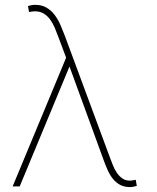

<svg xmlns="http://www.w3.org/2000/svg" viewBox="-20 -761 640 784"><path d="M121.6 -741.2Q149.4 -741.7 169.2 -730.2Q189 -718.8 202.9 -700.4Q216.8 -682.1 226.6 -659.7Q236.3 -637.2 244.6 -615.2L429.7 -115.7Q435.1 -101.6 441.4 -85.4Q447.8 -69.3 457 -55.7Q466.3 -42 479.2 -32.7Q492.2 -23.4 510.7 -23.4Q516.6 -23.4 522.5 -24.7Q528.3 -25.9 534.2 -26.9L538.6 -2Q531.7 0 524.9 1.5Q518.1 2.9 510.7 2.9Q487.3 2.9 470.2 -6.3Q453.1 -15.6 440.9 -31Q428.7 -46.4 420.2 -65.2Q411.6 -84 404.8 -103L268.1 -477.5L263.7 -489.3L60.5 0H31.7L250 -525.4L217.8 -611.3Q211.4 -628.4 203.9 -646.7Q196.3 -665 185.5 -680.2Q174.8 -695.3 159.4 -705.1Q144 -714.8 122.1 -714.8Q116.2 -714.8 110.4 -713.9Q104.5 -712.9 98.6 -711.9L94.2 -736.3Q101.1 -738.3 107.9 -739.7Q114.7 -741.2 121.6 -741.2Z"/></svg>

Font: Roboto Mono Thin
Style: Regular
Weight: 250
Designer: Google
Version: Version 2.000985; 2015; ttfautohint (v1.3)